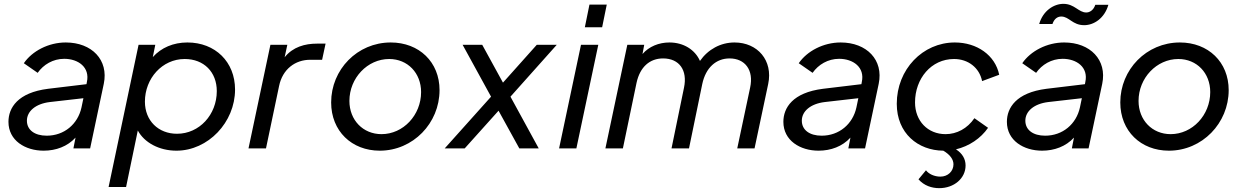

<svg xmlns="http://www.w3.org/2000/svg" viewBox="-20 -772 6462 999"><path d="M322 -551C232 -551 147 -506 104 -443L176 -393C206 -436 256 -466 314 -466C387 -466 449 -422 432 -345L430 -334L230 -310C72 -290 24 -211 24 -138C24 -41 111 12 207 12C271 12 331 -10 373 -56L362 0H449L520 -336C546 -460 458 -551 322 -551ZM223 -66C160 -66 120 -96 120 -144C120 -193 165 -232 239 -241L414 -261L404 -213C385 -126 314 -66 223 -66Z M955 -551C882 -551 819 -524 775 -475L788 -539H701L545 201H636L697 -93C731 -30 808 12 898 12C1063 12 1203 -136 1203 -306C1203 -450 1100 -551 955 -551ZM901 -76C804 -76 734 -144 734 -243C734 -364 824 -465 941 -465C1041 -465 1108 -397 1108 -298C1108 -175 1017 -76 901 -76Z M1629 -545C1567 -545 1504 -528 1461 -474L1475 -539H1387L1273 0H1364L1432 -324C1450 -413 1517 -461 1594 -461H1656L1674 -545Z M1956 12C2129 12 2267 -131 2267 -303C2267 -449 2161 -551 2013 -551C1839 -551 1703 -410 1703 -239C1703 -90 1810 12 1956 12ZM1965 -74C1869 -74 1798 -147 1798 -247C1798 -366 1892 -465 2005 -465C2101 -465 2171 -392 2171 -293C2171 -173 2078 -74 1965 -74Z M2877 -539H2773L2597 -342L2489 -539H2387L2535 -269L2294 0H2398L2574 -196L2682 0H2783L2636 -269Z M3023 -630H3113L3137 -748H3047ZM2889 0H2979L3093 -539H3003Z M3802 -551C3729 -551 3664 -515 3622 -455C3596 -514 3536 -551 3463 -551C3408 -551 3357 -530 3323 -491L3332 -539H3244L3130 0H3221L3292 -341C3310 -424 3361 -468 3430 -468C3515 -468 3558 -406 3539 -316L3474 0H3565L3634 -335C3652 -420 3706 -468 3776 -468C3856 -468 3903 -408 3883 -316L3816 0H3906L3977 -335C4003 -457 3922 -551 3802 -551Z M4354 -551C4264 -551 4179 -506 4136 -443L4208 -393C4238 -436 4288 -466 4346 -466C4419 -466 4481 -422 4464 -345L4462 -334L4262 -310C4104 -290 4056 -211 4056 -138C4056 -41 4143 12 4239 12C4303 12 4363 -10 4405 -56L4394 0H4481L4552 -336C4578 -460 4490 -551 4354 -551ZM4255 -66C4192 -66 4152 -96 4152 -144C4152 -193 4197 -232 4271 -241L4446 -261L4436 -213C4417 -126 4346 -66 4255 -66Z M4900 -74C4807 -74 4741 -143 4741 -239C4741 -363 4825 -465 4944 -465C5017 -465 5076 -420 5090 -350L5179 -383C5158 -485 5063 -551 4948 -551C4781 -551 4646 -411 4646 -232C4646 -78 4757 11 4888 12C4924 33 4941 58 4941 83C4941 119 4912 147 4873 147C4841 147 4812 133 4798 114L4759 161C4788 194 4828 207 4867 207C4944 207 5004 156 5004 89C5004 55 4987 26 4954 5C5022 -11 5083 -52 5121 -107L5050 -157C5013 -103 4958 -74 4900 -74Z M5502 -686C5543 -686 5560 -641 5621 -641C5672 -641 5727 -677 5747 -747H5679C5669 -717 5648 -707 5632 -707C5592 -707 5571 -752 5513 -752C5464 -752 5407 -717 5387 -647H5456C5466 -677 5485 -686 5502 -686ZM5517 -551C5427 -551 5342 -506 5299 -443L5371 -393C5401 -436 5451 -466 5509 -466C5582 -466 5644 -422 5627 -345L5625 -334L5425 -310C5267 -290 5219 -211 5219 -138C5219 -41 5306 12 5402 12C5466 12 5526 -10 5568 -56L5557 0H5644L5715 -336C5741 -460 5653 -551 5517 -551ZM5418 -66C5355 -66 5315 -96 5315 -144C5315 -193 5360 -232 5434 -241L5609 -261L5599 -213C5580 -126 5509 -66 5418 -66Z M6062 12C6235 12 6373 -131 6373 -303C6373 -449 6267 -551 6119 -551C5945 -551 5809 -410 5809 -239C5809 -90 5916 12 6062 12ZM6071 -74C5975 -74 5904 -147 5904 -247C5904 -366 5998 -465 6111 -465C6207 -465 6277 -392 6277 -293C6277 -173 6184 -74 6071 -74Z"/></svg>

Font: Plus Jakarta Text
Style: Italic
Weight: 400
Italic angle: -12°
Designer: Gumpita Rahayu
Foundry: Tokotype Studio
Version: Version 1.000;hotconv 1.0.109;makeotfexe 2.5.65596